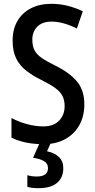

<svg xmlns="http://www.w3.org/2000/svg" viewBox="-20 -744 499 1004"><path d="M421 -198Q421 -136 394.5 -89Q368 -42 320 -16Q272 10 207 10Q159 10 117 1.5Q75 -7 40 -24V-127Q77 -107 121 -95Q165 -83 206 -83Q261 -83 289.5 -113.5Q318 -144 318 -189Q318 -220 306.5 -242.5Q295 -265 268.5 -284Q242 -303 196 -326Q151 -348 117 -374.5Q83 -401 64.5 -438.5Q46 -476 46 -533Q46 -591 71 -634Q96 -677 141.5 -700.5Q187 -724 248 -724Q295 -724 336.5 -713Q378 -702 413 -685L382 -595Q348 -612 314.5 -621.5Q281 -631 249 -631Q201 -631 175 -604.5Q149 -578 149 -537Q149 -504 160 -482Q171 -460 197.5 -441.5Q224 -423 269 -401Q344 -364 382.5 -318Q421 -272 421 -198ZM311 135Q311 185 278 212.5Q245 240 182 240Q145 240 123 233V172Q145 179 172 179Q231 179 231 135Q231 111 210 98.5Q189 86 153 81L189 0H247L226 47Q265 55 288 77Q311 99 311 135Z"/></svg>

Font: Noto Sans Ethiopic Condensed Medium
Style: Regular
Weight: 500
Width: 3
Designer: Monotype Design Team
Foundry: Monotype Imaging Inc.
Version: Version 2.102; ttfautohint (v1.8.4.7-5d5b)